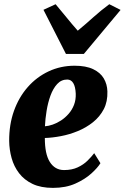

<svg xmlns="http://www.w3.org/2000/svg" viewBox="-20 -879 592 910"><path d="M456 -105.5Q443 -84 413 -56.8Q383 -29.5 337.5 -9Q292 11.5 231 11.5Q174 11.5 134.5 -7.2Q95 -26 70.5 -58Q46 -90 35 -129.8Q24 -169.5 23.5 -211Q23 -288.5 46.2 -353.5Q69.5 -418.5 111.5 -466.2Q153.5 -514 210.5 -540.8Q267.5 -567.5 333.5 -567.5Q387.5 -567.5 421.5 -551.2Q455.5 -535 471.8 -507.5Q488 -480 489 -446Q490.5 -397.5 471.8 -361.5Q453 -325.5 420.8 -299.8Q388.5 -274 349 -257.8Q309.5 -241.5 268.8 -233.8Q228 -226 192.5 -225Q192.5 -187.5 198.2 -159.2Q204 -131 215.8 -112Q227.5 -93 244.5 -83Q261.5 -73 283.5 -73Q321 -73 348.2 -85.8Q375.5 -98.5 394.5 -117.2Q413.5 -136 426.5 -153ZM298.5 -502Q270.5 -502 251 -480.8Q231.5 -459.5 219.2 -425.8Q207 -392 200.8 -353.5Q194.5 -315 193 -280.5Q209.5 -281.5 229.8 -288.5Q250 -295.5 269.5 -308.2Q289 -321 305.2 -339.5Q321.5 -358 330.8 -382Q340 -406 339 -435Q337.5 -468.5 327.2 -485.2Q317 -502 298.5 -502ZM292.5 -623.5 186 -832.5 243.5 -859Q268.5 -829.5 294.8 -797Q321 -764.5 348.5 -733.5Q386 -764.5 422 -797Q458 -829.5 498 -859L551.5 -832L377.5 -623.5Z"/></svg>

Font: Merriweather 28pt Black
Style: Italic
Weight: 900
Italic angle: -7.8°
Version: Version 2.101